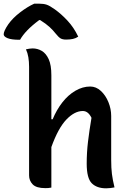

<svg xmlns="http://www.w3.org/2000/svg" viewBox="-83 -1018 703 1043"><path d="M163 4Q114 4 94.5 -16.5Q75 -37 75 -65V-655Q75 -683 71 -707Q67 -731 58 -750Q67 -752 76 -753.5Q85 -755 94 -755Q121 -755 144 -741.5Q167 -728 181.5 -696.5Q196 -665 196 -609V-370H203Q224 -421 255.5 -461.5Q287 -502 326.5 -525Q366 -548 407 -548Q439 -548 465 -524Q491 -500 506 -463Q521 -426 521 -388V-149Q521 -105 525 -73Q529 -41 539 0Q528 2 517 3.5Q506 5 494 5Q443 5 415.5 -22.5Q388 -50 388 -129Q388 -189 395 -248Q402 -307 414 -378Q396 -415 367 -415Q322 -415 277.5 -368.5Q233 -322 196 -219V1Q186 3 179 3.5Q172 4 163 4ZM103 -998H131Q154 -998 170.5 -992.5Q187 -987 215 -967Q250 -942 284 -905.5Q318 -869 342 -819Q329 -810 313 -806.5Q297 -803 276 -803Q257 -803 246 -809.5Q235 -816 219 -836Q205 -854 186 -871.5Q167 -889 135 -909H130Q91 -880 65.5 -853.5Q40 -827 26 -802H20Q-20 -802 -41.5 -810.5Q-63 -819 -63 -832Q-63 -840 -57 -853.5Q-51 -867 -38 -886Q-14 -920 26.5 -951Q67 -982 103 -998Z"/></svg>

Font: Recursive Mn Csl St SmB
Style: Regular
Weight: 600
Monospace: yes
Version: Version 1.079;hotconv 1.0.112;makeotfexe 2.5.65598; ttfautoh